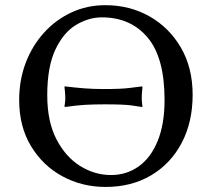

<svg xmlns="http://www.w3.org/2000/svg" viewBox="-20 -718 826 748"><path d="M730.5 -348.6Q730.5 -242.7 688 -161.6Q645.5 -80.6 569.1 -35.2Q492.7 10.3 391.1 10.3Q300.3 10.3 223.9 -30.8Q147.5 -71.8 101.1 -148.2Q54.7 -224.6 54.7 -328.6Q54.7 -406.7 80.3 -473.6Q106 -540.5 151.6 -590.8Q197.3 -641.1 258.1 -669.4Q318.8 -697.8 390.1 -697.8Q485.4 -697.8 562.3 -654.3Q639.2 -610.8 684.8 -532.5Q730.5 -454.1 730.5 -348.6ZM376.5 -650.4Q325.7 -650.4 276.6 -621.1Q227.5 -591.8 195.8 -524.9Q164.1 -458 164.1 -346.7Q164.1 -244.6 199.7 -175.8Q235.4 -106.9 292 -71.5Q348.6 -36.1 412.6 -36.1Q472.7 -36.1 520 -69.6Q567.4 -103 594.2 -168.7Q621.1 -234.4 621.1 -328.6Q621.1 -493.7 554.9 -572Q488.8 -650.4 376.5 -650.4ZM234.4 -301.3 231 -303.2Q231 -303.2 232.7 -314Q234.4 -324.7 234.4 -335.9Q234.4 -347.7 232.7 -364Q231 -380.4 231 -380.4L234.4 -381.3Q274.4 -376.5 309.1 -373.8Q343.8 -371.1 383.3 -371.1Q452.1 -371.1 483.6 -375.2Q515.1 -379.4 532.2 -381.3L535.2 -379.4Q535.2 -379.4 533.7 -363.5Q532.2 -347.7 532.2 -335.9Q532.2 -324.7 533.7 -313.5Q535.2 -302.2 535.2 -302.2L532.2 -301.3Q522.9 -303.2 491.9 -307.4Q460.9 -311.5 388.2 -311.5Q346.7 -311.5 311.8 -309.6Q276.9 -307.6 234.4 -301.3Z"/></svg>

Font: Kurinto Seri
Style: Regular
Weight: 400
Designer: Kurinto was developed by Clint Goss from a range of fonts that are compatible with the SIL Open Font License Version 1.1
Foundry: Clinton F. Goss
Version: Version 2.196; July 25, 2020